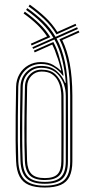

<svg xmlns="http://www.w3.org/2000/svg" viewBox="-20 -826 395 853"><path d="M179 7.2Q135.5 7.2 108 -4.5Q80.5 -16.2 66.9 -42.1Q53.2 -68 51.5 -110.2Q49.8 -151.2 49.4 -201.6Q49 -252 49.6 -311.9Q50.2 -371.8 51.5 -440.8Q52.2 -472.2 66.8 -497Q81.2 -521.8 106 -536Q130.8 -550.2 161.2 -550.2Q194.8 -550.2 216 -537.6Q237.2 -525 248.8 -513H252Q247.8 -529.2 242.9 -546.6Q238 -564 232.2 -578Q228.5 -590.2 223.4 -603.2Q218.2 -616.2 212.2 -628.2L134 -593.2L130.5 -601L217 -639.5Q225.8 -623.2 232.6 -605.5Q239.5 -587.8 244.5 -568Q249 -552.5 254.5 -530.6Q260 -508.8 262.2 -490H259Q243.8 -511.8 219.6 -526.8Q195.5 -541.8 162.2 -541.8Q134.2 -541.8 111.5 -528.5Q88.8 -515.2 75.4 -492.5Q62 -469.8 61.2 -440.5Q60 -368.5 59.4 -308.8Q58.8 -249 59.2 -199.9Q59.8 -150.8 61.2 -110.5Q63.8 -51 91.8 -26.1Q119.8 -1.2 179 -1.2Q240 -1.2 265.8 -26.6Q291.5 -52 291.8 -108.5Q291.8 -158.2 291.8 -202.4Q291.8 -246.5 291.8 -294.1Q291.8 -341.8 291.8 -401.2Q291.5 -484.8 279.5 -545.4Q267.5 -606 244 -651.5L329.2 -689.8L332.8 -682L256.5 -648Q278.5 -602.5 289.9 -542.9Q301.2 -483.2 301.5 -401.2Q301.5 -340.2 301.6 -292.5Q301.8 -244.8 301.6 -201.1Q301.5 -157.5 301.5 -108.5Q301.2 -67.5 289 -42Q276.8 -16.5 249.9 -4.6Q223 7.2 179 7.2ZM179 -9.5Q124.2 -9.5 98.8 -32.9Q73.2 -56.2 71 -111Q68.5 -173.2 68.8 -254.2Q69 -335.2 71 -440.2Q72 -481 98.5 -507.1Q125 -533.2 163 -533.2Q206 -533.2 232.9 -509.2Q259.8 -485.2 269 -458.2H272.2Q270.5 -484.5 266.1 -511.8Q261.8 -539 256.5 -560.2Q250 -586.2 241.5 -608.5Q233 -630.8 221.8 -650.8L127.2 -608.8L123.8 -616.2L217.2 -658Q197 -692.5 167 -722.6Q137 -752.8 96 -782L101.2 -789.8Q140 -762.5 172 -732.1Q204 -701.8 226.8 -662.2L322.5 -705L326 -697.2L231.2 -655Q256 -610 268.8 -549.1Q281.5 -488.2 281.8 -401Q282 -341 282 -293.8Q282 -246.5 282 -202.5Q282 -158.5 281.8 -108.5Q281.8 -56.5 258.4 -33Q235 -9.5 179 -9.5ZM179 -18Q229.2 -18 250.6 -39.5Q272 -61 272.2 -109Q272.2 -155.5 272.2 -201.1Q272.2 -246.8 272.2 -295.5Q272.2 -344.2 272.2 -399.8Q272 -454 242.8 -489.4Q213.5 -524.8 163.5 -524.8Q129.8 -524.8 105.8 -501.2Q81.8 -477.8 81 -440Q79.5 -369.5 78.9 -309.8Q78.2 -250 78.8 -200.6Q79.2 -151.2 80.8 -111.5Q83 -61 105.9 -39.5Q128.8 -18 179 -18ZM179 -26.2Q134 -26.2 113.2 -46Q92.5 -65.8 90.5 -111.8Q88 -174.5 88.2 -254.6Q88.5 -334.8 90.8 -440Q91.2 -473.2 112.4 -494.9Q133.5 -516.5 164 -516.5Q204.2 -516.5 225.5 -496.5Q246.8 -476.5 254.5 -449.4Q262.2 -422.2 262.2 -400.8Q262.5 -346.8 262.5 -298Q262.5 -249.2 262.5 -202.8Q262.5 -156.2 262.2 -108.8Q262.2 -63.5 242.1 -44.9Q222 -26.2 179 -26.2ZM179 -34.8Q218.8 -34.8 235.6 -52.2Q252.5 -69.8 252.5 -109Q252.8 -143.8 252.8 -178Q252.8 -212.2 252.8 -247.8Q252.8 -283.2 252.8 -321.1Q252.8 -359 252.5 -400.8Q252.5 -413.8 249.4 -431.9Q246.2 -450 237.2 -467.5Q228.2 -485 210.9 -496.6Q193.5 -508.2 164.8 -508.2Q138.2 -508.2 119.6 -489.2Q101 -470.2 100.5 -439.8Q99 -363.2 98.4 -304.1Q97.8 -245 98.2 -198.4Q98.8 -151.8 100.2 -112Q102 -71.5 120.1 -53.1Q138.2 -34.8 179 -34.8ZM120.5 -624 117 -631.8 189.2 -664Q170.8 -692 145.1 -716.8Q119.5 -741.5 84.8 -766.2L90.2 -774.2Q127.8 -747.2 155.9 -719.9Q184 -692.5 203.5 -661ZM231 -673.2Q208.2 -711 176.9 -740.6Q145.5 -770.2 106.8 -797.5L112.2 -805.5Q150.5 -778.2 181.2 -749.4Q212 -720.5 234.8 -684.2L315.5 -720.2L319.2 -712.5Z"/></svg>

Font: Big Shoulders Inline Text ExtraLight
Style: Regular
Weight: 250
Version: Version 2.002